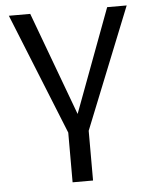

<svg xmlns="http://www.w3.org/2000/svg" viewBox="-53 -566 645 823"><g transform="rotate(-5 270.0 -154.5)"><path d="M226 213V-1L16 -522H108L273 -77L439 -522H523L314 -1V213Z"/></g></svg>

Font: Raleway-v4020 Medium
Style: Regular
Weight: 500
Designer: Matt McInerney, Pablo Impallari, Rodrigo Fuenzalida
Foundry: Matt McInerney, Pablo Impallari, Rodrigo Fuenzalida
Version: Version 4.020;PS 004.020;hotconv 1.0.88;makeotf.lib2.5.64775